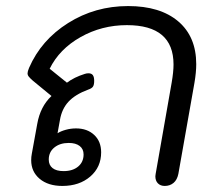

<svg xmlns="http://www.w3.org/2000/svg" viewBox="-20 -604 715 634"><path d="M83 -75Q83 -86 85 -96L103 -195Q113 -252 150 -287L88 -338Q79 -346 75 -351Q71 -356 71 -362Q71 -368 76 -380Q116 -472 205 -528Q294 -584 403 -584Q509 -584 568.5 -533.5Q628 -483 628 -392Q628 -365 622 -330L569 -30Q565 -10 553 0Q541 10 524 10Q510 10 501.5 1.5Q493 -7 493 -22L494 -30L547 -332Q553 -367 553 -391Q553 -521 399 -521Q316 -521 246 -481.5Q176 -442 144 -377L201 -331Q225 -349 260 -360Q266 -362 272 -362Q282 -362 286.5 -356Q291 -350 291 -337Q291 -324 287 -318Q283 -312 271 -308Q228 -292 206 -268Q184 -244 178 -208L170 -164Q181 -171 197.5 -175.5Q214 -180 231 -180Q268 -180 291 -158.5Q314 -137 314 -101Q314 -52 278 -21Q242 10 186 10Q139 10 111 -13.5Q83 -37 83 -75ZM256 -94Q256 -112 243 -122Q230 -132 207 -132Q178 -132 159.5 -117Q141 -102 141 -77Q141 -59 153.5 -49Q166 -39 190 -39Q220 -39 238 -54Q256 -69 256 -94Z"/></svg>

Font: Kodchasan
Style: Italic
Weight: 400
Italic angle: -10°
Version: Version 1.000; ttfautohint (v1.6)